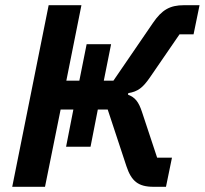

<svg xmlns="http://www.w3.org/2000/svg" viewBox="-20 -718 787 738"><path d="M27 0H153L213 -297H262L234 -154H328L356 -297H394L466 -79C485 -22 511 0 570 0H618L641 -112H584L526 -287C513 -327 499 -344 472 -354L473 -360C510 -366 529 -381 556 -420L670 -586H724L747 -698H687C633 -698 602 -680 568 -630L416 -408H379L407 -548H313L285 -408H235L293 -698H167Z"/></svg>

Font: Braiins Sans SemiBold
Style: Italic
Weight: 600
Italic angle: -11.31°
Designer: Mike Abbink, Paul van der Laan, Pieter van Rosmalen, Jiri Chlebus, Lubos Buracinsky
Foundry: Bold Monday, Sudetype
Version: Version 1.000;hotconv 1.0.109;makeotfexe 2.5.65596